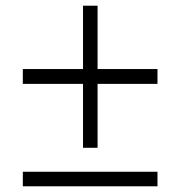

<svg xmlns="http://www.w3.org/2000/svg" viewBox="-20 -653 632 673"><path d="M322 -633V-411H532V-359H322V-135H271V-359H60V-411H271V-633ZM60 0V-51H532V0Z"/></svg>

Font: Human Sans Light
Style: Regular
Weight: 300
Designer: Tim Radville
Foundry: Continuum
Version: Version 1.000;FEAKit 1.0